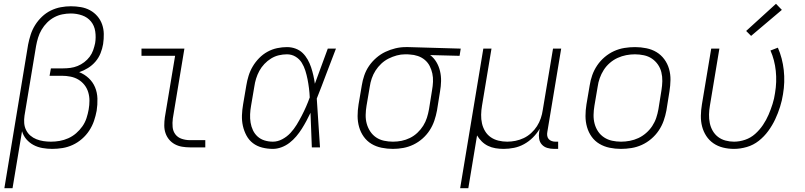

<svg xmlns="http://www.w3.org/2000/svg" viewBox="-20 -776 4240 1011"><path d="M3 215 128 -541Q133 -567 141.5 -593.5Q150 -620 165 -644Q180 -668 201 -688Q222 -708 247.5 -720.5Q273 -733 300 -738Q327 -743 353 -743Q380 -743 406 -738.5Q432 -734 454 -722Q476 -710 492.5 -691Q509 -672 517.5 -648Q526 -624 526.5 -597.5Q527 -571 523 -544Q519 -520 509.5 -496Q500 -472 483 -452Q466 -432 443.5 -418Q421 -404 397 -396Q425 -385 447 -364.5Q469 -344 480.5 -316.5Q492 -289 493 -257Q494 -225 489 -193Q484 -166 475 -139.5Q466 -113 450 -88.5Q434 -64 411.5 -44.5Q389 -25 363 -13Q337 -1 309.5 3.5Q282 8 255 8Q229 8 203.5 3.5Q178 -1 156.5 -12.5Q135 -24 119 -42.5Q103 -61 96 -85L46 215ZM248 -30Q271 -30 294 -34Q317 -38 339.5 -48Q362 -58 381 -74.5Q400 -91 414 -111Q428 -131 435.5 -154Q443 -177 447 -200Q451 -223 451 -246Q451 -269 444.5 -290.5Q438 -312 424.5 -329Q411 -346 392.5 -357Q374 -368 351.5 -372.5Q329 -377 306 -377H241L248 -416H313Q331 -416 350.5 -418.5Q370 -421 388.5 -428.5Q407 -436 423.5 -448.5Q440 -461 452 -477Q464 -493 470.5 -511.5Q477 -530 481 -549Q486 -580 481.5 -610.5Q477 -641 459 -663Q441 -685 412.5 -695Q384 -705 353 -705Q331 -705 308.5 -700.5Q286 -696 265.5 -685Q245 -674 228 -657Q211 -640 199 -619.5Q187 -599 180.5 -577.5Q174 -556 170 -534L109 -167Q106 -147 107.5 -127.5Q109 -108 117.5 -91Q126 -74 140 -62Q154 -50 171.5 -43Q189 -36 208.5 -33Q228 -30 248 -30Z M980 0Q959 0 938.5 -3.5Q918 -7 900.5 -16.5Q883 -26 870.5 -41Q858 -56 851.5 -75Q845 -94 845 -115.5Q845 -137 848 -158L902 -482H725V-520H951L890 -152Q887 -129 889 -107Q891 -85 903.5 -68.5Q916 -52 937 -45Q958 -38 980 -38H1061V0Z M1417 8Q1388 8 1360.5 1Q1333 -6 1312 -22Q1291 -38 1278 -62Q1265 -86 1259 -113Q1253 -140 1254 -168.5Q1255 -197 1260 -226L1277 -326Q1281 -351 1289 -377Q1297 -403 1311 -426.5Q1325 -450 1344.5 -470Q1364 -490 1388.5 -503.5Q1413 -517 1439.5 -522.5Q1466 -528 1491 -528Q1515 -528 1536.5 -520Q1558 -512 1573.5 -497Q1589 -482 1600 -462.5Q1611 -443 1618 -422Q1625 -401 1630 -379Q1635 -357 1638 -335Q1655 -381 1672 -427.5Q1689 -474 1706 -520H1749Q1723 -454 1698.5 -388Q1674 -322 1648 -257Q1653 -193 1656.5 -128.5Q1660 -64 1665 0H1622Q1620 -46 1618.5 -91.5Q1617 -137 1615 -182Q1605 -161 1593.5 -139.5Q1582 -118 1569 -97.5Q1556 -77 1540 -58Q1524 -39 1504.5 -24Q1485 -9 1462 -0.5Q1439 8 1417 8ZM1417 -30Q1442 -30 1466.5 -43Q1491 -56 1509.5 -76Q1528 -96 1542 -119Q1556 -142 1568.5 -166Q1581 -190 1591.5 -214Q1602 -238 1611 -263Q1610 -287 1607 -311Q1604 -335 1599.5 -358Q1595 -381 1588 -403.5Q1581 -426 1569 -445.5Q1557 -465 1536.5 -477.5Q1516 -490 1491 -490Q1470 -490 1448.5 -485Q1427 -480 1407.5 -468Q1388 -456 1372 -439Q1356 -422 1345.5 -402.5Q1335 -383 1328.5 -362Q1322 -341 1319 -319L1302 -219Q1298 -197 1297 -174.5Q1296 -152 1299.5 -130.5Q1303 -109 1312 -90Q1321 -71 1336.5 -57Q1352 -43 1373 -36.5Q1394 -30 1417 -30Z M2049 8Q2019 8 1989.5 2Q1960 -4 1936 -18.5Q1912 -33 1895.5 -56Q1879 -79 1871 -107Q1863 -135 1863 -165Q1863 -195 1868 -226L1885 -326Q1889 -352 1898 -378.5Q1907 -405 1923 -428.5Q1939 -452 1961.5 -471.5Q1984 -491 2009.5 -503Q2035 -515 2062 -521.5Q2089 -528 2116 -528Q2120 -528 2123.5 -528Q2127 -528 2131 -528L2406 -520L2400 -482L2245 -486Q2265 -471 2278 -449Q2291 -427 2297 -401.5Q2303 -376 2302.5 -349Q2302 -322 2297 -294L2281 -194Q2276 -167 2267 -140.5Q2258 -114 2242.5 -90Q2227 -66 2205 -46.5Q2183 -27 2157 -14.5Q2131 -2 2103.5 3Q2076 8 2049 8ZM2049 -30Q2072 -30 2094.5 -34.5Q2117 -39 2138.5 -49.5Q2160 -60 2178 -77Q2196 -94 2208.5 -114Q2221 -134 2228 -156Q2235 -178 2239 -201L2255 -301Q2259 -323 2260 -345.5Q2261 -368 2256.5 -389Q2252 -410 2242.5 -428.5Q2233 -447 2217 -460.5Q2201 -474 2180.5 -481Q2160 -488 2138 -489L2125 -490Q2122 -490 2119 -490Q2116 -490 2113 -490Q2091 -490 2069 -484Q2047 -478 2026 -467.5Q2005 -457 1987.5 -440.5Q1970 -424 1957.5 -404.5Q1945 -385 1937.5 -363Q1930 -341 1927 -319L1910 -219Q1906 -195 1905.5 -171Q1905 -147 1911 -125Q1917 -103 1929.5 -84Q1942 -65 1960.5 -52.5Q1979 -40 2002 -35Q2025 -30 2049 -30Z M2403 215 2525 -520H2568L2518 -219Q2514 -196 2513.5 -172Q2513 -148 2518 -126Q2523 -104 2534.5 -85Q2546 -66 2564 -53.5Q2582 -41 2604.5 -35.5Q2627 -30 2651 -30Q2672 -30 2694.5 -34.5Q2717 -39 2738 -49Q2759 -59 2777 -75.5Q2795 -92 2807.5 -111.5Q2820 -131 2827.5 -153Q2835 -175 2838 -197L2892 -520H2935L2862 -81Q2860 -71 2861.5 -61Q2863 -51 2869 -44Q2875 -37 2884.5 -33.5Q2894 -30 2904 -30H2919V8H2898Q2879 8 2862 3Q2845 -2 2833.5 -14.5Q2822 -27 2819 -45Q2816 -63 2819 -81L2822 -98Q2807 -73 2786 -52Q2765 -31 2739.5 -17Q2714 -3 2686.5 2.5Q2659 8 2632 8Q2610 8 2589 4.5Q2568 1 2549.5 -8Q2531 -17 2516.5 -31.5Q2502 -46 2492 -63L2446 215Z M3250 8Q3250 8 3250 8Q3250 8 3250 8H3249Q3219 8 3190 2Q3161 -4 3136.5 -18.5Q3112 -33 3095.5 -56Q3079 -79 3071 -107Q3063 -135 3063 -165Q3063 -195 3068 -226L3085 -326Q3089 -353 3098.5 -380Q3108 -407 3124.5 -431.5Q3141 -456 3164 -475.5Q3187 -495 3213.5 -507Q3240 -519 3268 -523.5Q3296 -528 3324 -528Q3324 -528 3324 -528Q3324 -528 3324 -528Q3354 -528 3383.5 -522Q3413 -516 3437 -501.5Q3461 -487 3478 -464Q3495 -441 3503 -413Q3511 -385 3510.5 -355Q3510 -325 3505 -294L3489 -194Q3484 -167 3474.5 -140Q3465 -113 3448.5 -88.5Q3432 -64 3409 -44.5Q3386 -25 3359.5 -13Q3333 -1 3305 3.5Q3277 8 3250 8ZM3250 -30Q3273 -30 3296.5 -34.5Q3320 -39 3341.5 -49Q3363 -59 3382 -75.5Q3401 -92 3414.5 -112.5Q3428 -133 3435.5 -155.5Q3443 -178 3447 -201L3463 -301Q3467 -325 3467.5 -349Q3468 -373 3462.5 -395.5Q3457 -418 3444 -436.5Q3431 -455 3412.5 -467.5Q3394 -480 3370.5 -485Q3347 -490 3323 -490Q3300 -490 3277 -485.5Q3254 -481 3232 -471Q3210 -461 3191 -444.5Q3172 -428 3159 -407.5Q3146 -387 3138 -364.5Q3130 -342 3127 -319L3110 -219Q3106 -195 3105.5 -171Q3105 -147 3111 -124.5Q3117 -102 3129.5 -83.5Q3142 -65 3161 -52.5Q3180 -40 3203 -35Q3226 -30 3250 -30Z M3845 8Q3815 8 3787 1Q3759 -6 3736.5 -21.5Q3714 -37 3699 -60Q3684 -83 3677 -110Q3670 -137 3670.5 -166.5Q3671 -196 3676 -226L3725 -520H3768L3718 -219Q3714 -196 3713.5 -173Q3713 -150 3717.5 -128Q3722 -106 3733 -87Q3744 -68 3761 -55Q3778 -42 3800 -36Q3822 -30 3845 -30Q3874 -30 3903.5 -40Q3933 -50 3956.5 -71Q3980 -92 3997.5 -118Q4015 -144 4027 -172Q4039 -200 4048 -228.5Q4057 -257 4061 -286Q4071 -345 4065 -402.5Q4059 -460 4037 -510L4076 -525Q4100 -470 4107 -407Q4114 -344 4103 -280Q4098 -247 4087.5 -213.5Q4077 -180 4062 -148Q4047 -116 4025.5 -86.5Q4004 -57 3975.5 -34.5Q3947 -12 3912.5 -2Q3878 8 3845 8ZM3935 -587 3909 -613 4066 -756 4097 -724Z"/></svg>

Font: Iosevka SS04 XLt Ex
Style: Italic
Weight: 200
Width: 7
Italic angle: -9°
Monospace: yes
Designer: Belleve Invis
Foundry: Belleve Invis
Version: Version 19.0.0; ttfautohint (v1.8.4)